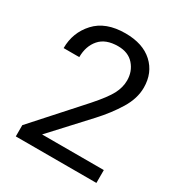

<svg xmlns="http://www.w3.org/2000/svg" viewBox="-170 -841 902 960"><g transform="rotate(30 281.0 -360.5)"><path d="M524.9 -74.2V0H59.6V-64.9L300.8 -333.5Q360.4 -400.9 381.1 -440.4Q401.9 -480 401.9 -520Q401.9 -572.3 369.4 -609.4Q336.9 -646.5 277.8 -646.5Q206.5 -646.5 171.4 -606Q136.2 -565.4 136.2 -502H45.9Q45.9 -591.8 105 -656.2Q164.1 -720.7 277.8 -720.7Q378.4 -720.7 435.3 -668.5Q492.2 -616.2 492.2 -530.8Q492.2 -468.3 453.6 -405Q415 -341.8 358.9 -280.8L168.5 -74.2Z"/></g></svg>

Font: Roboto21382017
Style: Regular
Weight: 400
Designer: Christian Robertson
Foundry: Google
Version: Version 2.138; 2017